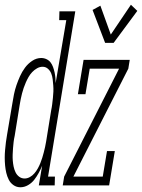

<svg xmlns="http://www.w3.org/2000/svg" viewBox="-37 -783 600 811"><path d="M49 8Q33 8 20 -1Q7 -10 0 -24Q-7 -38 -10.5 -53Q-14 -68 -15.5 -84.5Q-17 -101 -17 -117Q-17 -133 -15.5 -149.5Q-14 -166 -12 -182.5Q-10 -199 -7 -215L15 -345Q18 -365 22 -384.5Q26 -404 32.5 -423Q39 -442 47.5 -461Q56 -480 68.5 -497Q81 -514 99 -526Q117 -538 137 -538Q149 -538 159.5 -533Q170 -528 176.5 -519.5Q183 -511 187 -500Q191 -489 193.5 -477.5Q196 -466 197 -454.5Q198 -443 198 -432L243 -698H213L214 -735H281L166 -37H195L194 0H127L141 -83Q135 -68 126.5 -52.5Q118 -37 107.5 -23.5Q97 -10 81.5 -1Q66 8 49 8Q49 8 49 8Q49 8 49 8ZM67 -29Q78 -29 89 -35Q100 -41 108.5 -51Q117 -61 123 -72Q129 -83 133.5 -94Q138 -105 141.5 -116.5Q145 -128 148 -139.5Q151 -151 153.5 -162.5Q156 -174 158 -186L179 -316Q182 -330 183.5 -343Q185 -356 186.5 -369.5Q188 -383 188.5 -396Q189 -409 188 -422Q187 -435 185.5 -448Q184 -461 179.5 -472.5Q175 -484 165.5 -492.5Q156 -501 143 -501Q131 -501 119.5 -494.5Q108 -488 99 -478.5Q90 -469 83.5 -457.5Q77 -446 72 -434.5Q67 -423 63 -411.5Q59 -400 56 -388Q53 -376 50.5 -364Q48 -352 46 -339L25 -209Q22 -196 20.5 -183Q19 -170 18 -157Q17 -144 16.5 -130.5Q16 -117 17 -104.5Q18 -92 20.5 -79.5Q23 -67 28.5 -55.5Q34 -44 44 -36.5Q54 -29 67 -29ZM407 -602 354 -741 387 -759 431 -637 516 -763 543 -737 443 -602ZM228 0 234 -37 466 -493H342L324 -385H292L316 -530H511L505 -493L273 -37H397L415 -145H448L424 0Z"/></svg>

Font: Iosevka Slab XLtObl
Style: Regular
Weight: 200
Italic angle: -9°
Monospace: yes
Designer: Belleve Invis
Foundry: Belleve Invis
Version: Version 11.1.1; ttfautohint (v1.8.3)